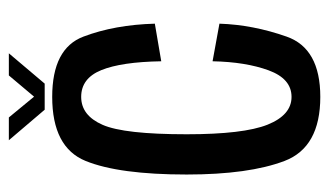

<svg xmlns="http://www.w3.org/2000/svg" viewBox="-175 -565 744 434"><g transform="rotate(-90 197.0 -348.0)"><path d="M195 4Q304.5 4 331.2 -72Q358 -148 360.5 -224L275.5 -239.5Q274 -164.5 255 -112.8Q236 -61 195 -61Q154 -61 132.2 -115.2Q110.5 -169.5 110.5 -298Q110.5 -439.5 131.8 -488Q153 -536.5 195 -536.5Q237 -536.5 255.5 -491Q274 -445.5 275.5 -355.5L360.5 -370Q358 -461 331.2 -531.5Q304.5 -602 195 -602Q81 -602 50.2 -526.5Q19.5 -451 19.5 -298Q19.5 -157.5 50.2 -76.8Q81 4 195 4ZM166 -619H225L293.5 -700H243.5L195.5 -643L148.5 -700H97Z"/></g></svg>

Font: Anybody Condensed
Style: Regular
Weight: 400
Width: 3
Designer: Tyler Finck
Foundry: Etcetera Type Company
Version: Version 1.113;gftools[0.9.25]